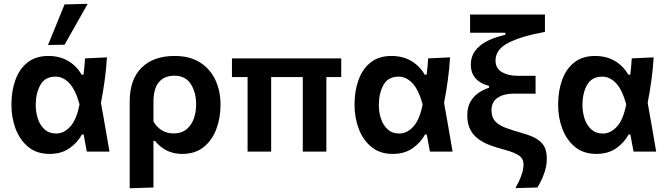

<svg xmlns="http://www.w3.org/2000/svg" viewBox="-20 -810 3571 1026"><path d="M245 12.5Q176.5 12.5 131.2 -24.8Q86 -62 63.5 -121.8Q41 -181.5 41 -250Q41 -324 62.5 -383.2Q84 -442.5 127.8 -476.8Q171.5 -511 238.5 -511Q299.5 -511 345 -483.8Q390.5 -456.5 416 -411H426.5Q429.5 -434 431.2 -455.5Q433 -477 434.5 -498L551.5 -503.5Q548 -443.5 539.2 -380Q530.5 -316.5 519.5 -260.5Q531 -195.5 542.5 -130.5Q553.5 -65 565 0H444Q439.5 -23 435.2 -46Q431 -69 427 -91.5H418Q393.5 -47 350.5 -17.2Q307.5 12.5 245 12.5ZM280.5 -96.5Q321.5 -96.5 355.5 -133.8Q389.5 -171 405 -253Q382.5 -332.5 349.5 -366.5Q316.5 -400.5 277 -400.5Q220.5 -400.5 195.8 -356.2Q171 -312 171 -249Q171 -210 182.5 -175.2Q194 -140.5 218.2 -118.5Q242.5 -96.5 280.5 -96.5ZM236.5 -569.5Q258.5 -624 281 -678.5Q303 -732.5 325 -786.5L448.5 -789.5Q416.5 -733.5 386 -679Q355.5 -624.5 325 -571Z M673 196V-267Q673 -385.5 736.5 -448.2Q800 -511 913.5 -511Q994 -511 1048.5 -476.5Q1103 -442 1130.8 -383Q1158.5 -324 1158.5 -250Q1158.5 -180.5 1136.2 -120.8Q1114 -61 1068.5 -24.2Q1023 12.5 954 12.5Q907 12.5 870.5 -6Q834 -24.5 808.5 -57H800V192ZM907.5 -97Q949.5 -97 976.2 -118.8Q1003 -140.5 1015.5 -175.8Q1028 -211 1028 -252Q1028 -317.5 999.2 -361.5Q970.5 -405.5 911.5 -405.5Q858 -405.5 829 -370.8Q800 -336 800 -264V-161Q816.5 -131.5 844 -114.2Q871.5 -97 907.5 -97Z M1303 0V-398H1219.5V-498H1803.5V-398H1724V0H1598V-398H1429V0Z M2078.5 12.5Q2010 12.5 1964.8 -24.8Q1919.5 -62 1897 -121.8Q1874.5 -181.5 1874.5 -250Q1874.5 -324 1896 -383.2Q1917.5 -442.5 1961.2 -476.8Q2005 -511 2072 -511Q2133 -511 2178.5 -483.8Q2224 -456.5 2249.5 -411H2260Q2263 -434 2264.8 -455.5Q2266.5 -477 2268 -498L2385 -503.5Q2381.5 -443.5 2372.8 -380Q2364 -316.5 2353 -260.5Q2364.5 -195.5 2376 -130.5Q2387 -65 2398.5 0H2277.5Q2273 -23 2268.8 -46Q2264.5 -69 2260.5 -91.5H2251.5Q2227 -47 2184 -17.2Q2141 12.5 2078.5 12.5ZM2114 -96.5Q2155 -96.5 2189 -133.8Q2223 -171 2238.5 -253Q2216 -332.5 2183 -366.5Q2150 -400.5 2110.5 -400.5Q2054 -400.5 2029.2 -356.2Q2004.5 -312 2004.5 -249Q2004.5 -210 2016 -175.2Q2027.5 -140.5 2051.8 -118.5Q2076 -96.5 2114 -96.5Z M2734.5 195Q2754.5 160 2766 127.5Q2777.5 95 2777.5 68.5Q2777.5 38 2754 21.5Q2730.5 5 2677 -9.5Q2639.5 -19.5 2603.5 -32.2Q2567.5 -45 2539 -65Q2510.5 -85 2493.8 -116Q2477 -147 2477 -194Q2477 -239.5 2495.8 -269.5Q2514.5 -299.5 2541.8 -316.8Q2569 -334 2593 -341V-351.5Q2569.5 -356.5 2547.2 -369.8Q2525 -383 2510.5 -406.2Q2496 -429.5 2496 -466.5Q2496 -521.5 2540.5 -561.8Q2585 -602 2680.5 -624V-635H2492V-732.5H2892V-639.5Q2769 -617.5 2698.5 -582.2Q2628 -547 2628 -486.5Q2628 -445 2661.5 -425Q2695 -405 2745 -405H2842V-309.5H2723Q2672.5 -309.5 2639.5 -287.8Q2606.5 -266 2606.5 -221.5Q2606.5 -183.5 2625.8 -162.2Q2645 -141 2682.2 -127Q2719.5 -113 2773 -98Q2826 -83 2853.8 -64Q2881.5 -45 2891.8 -20.2Q2902 4.5 2902 37.5Q2902 80.5 2885.5 123Q2869 165.5 2851.5 192Z M3166.5 12.5Q3098 12.5 3052.8 -24.8Q3007.5 -62 2985 -121.8Q2962.5 -181.5 2962.5 -250Q2962.5 -324 2984 -383.2Q3005.5 -442.5 3049.2 -476.8Q3093 -511 3160 -511Q3221 -511 3266.5 -483.8Q3312 -456.5 3337.5 -411H3348Q3351 -434 3352.8 -455.5Q3354.5 -477 3356 -498L3473 -503.5Q3469.5 -443.5 3460.8 -380Q3452 -316.5 3441 -260.5Q3452.5 -195.5 3464 -130.5Q3475 -65 3486.5 0H3365.5Q3361 -23 3356.8 -46Q3352.5 -69 3348.5 -91.5H3339.5Q3315 -47 3272 -17.2Q3229 12.5 3166.5 12.5ZM3202 -96.5Q3243 -96.5 3277 -133.8Q3311 -171 3326.5 -253Q3304 -332.5 3271 -366.5Q3238 -400.5 3198.5 -400.5Q3142 -400.5 3117.2 -356.2Q3092.5 -312 3092.5 -249Q3092.5 -210 3104 -175.2Q3115.5 -140.5 3139.8 -118.5Q3164 -96.5 3202 -96.5Z"/></svg>

Font: Heraclito SemiBold
Style: Regular
Weight: 600
Designer: Kostas Bartsokas (font) & Cristiano Sobral (main changes)
Foundry: Kostas Bartsokas (font) & Cristiano Sobral (main changes)
Version: Version 1.00;July 8, 2020;FontCreator 13.0.0.2655 64-bit